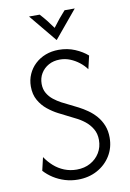

<svg xmlns="http://www.w3.org/2000/svg" viewBox="-92 -875 634 939"><g transform="rotate(-10 225.5 -405.5)"><path d="M218.1 8.3Q184.7 8.3 154.2 -1Q123.6 -10.4 97.9 -26.7Q72.2 -43.1 52.8 -64.6L68.1 -129.9Q84.7 -104.9 107.6 -84.4Q130.6 -63.9 159.4 -52.4Q188.2 -41 220.8 -41Q259 -41 288.5 -57.3Q318.1 -73.6 335.1 -101.7Q352.1 -129.9 352.1 -165.3Q352.1 -196.5 338.2 -220.1Q324.3 -243.8 302.8 -260.8Q281.2 -277.8 257.6 -288.9L177.8 -329.2Q152.1 -342.4 127.1 -362.5Q102.1 -382.6 85.8 -411.5Q69.4 -440.3 69.4 -479.9Q69.4 -512.5 81.9 -540.6Q94.4 -568.8 116.7 -589.6Q138.9 -610.4 168.8 -621.9Q198.6 -633.3 234 -633.3Q277.8 -633.3 314.6 -617.7Q351.4 -602.1 376.4 -579.9L361.1 -514.6Q347.2 -534 326.7 -550Q306.2 -566 282.3 -575.7Q258.3 -585.4 231.9 -585.4Q200 -585.4 175.7 -571.9Q151.4 -558.3 137.5 -535.4Q123.6 -512.5 123.6 -483.3Q123.6 -456.9 135.1 -437.2Q146.5 -417.4 164.6 -403.1Q182.6 -388.9 202.1 -378.5L282.6 -338.2Q304.2 -327.1 326 -311.8Q347.9 -296.5 366 -275.7Q384 -254.9 394.8 -228.1Q405.6 -201.4 405.6 -167.4Q405.6 -117.4 380.9 -77.4Q356.2 -37.5 313.9 -14.6Q271.5 8.3 218.1 8.3ZM232.6 -682.6 120.1 -818.8H172.9Q189.6 -800.7 204.2 -782.3Q218.8 -763.9 234 -742.4Q250 -763.9 264.9 -782.3Q279.9 -800.7 296.5 -818.8H347.2L234 -682.6Z"/></g></svg>

Font: Afacad Flux Light
Style: Regular
Weight: 300
Designer: Kristian Moeller
Foundry: Dicotype
Version: Version 1.100